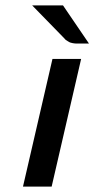

<svg xmlns="http://www.w3.org/2000/svg" viewBox="-20 -690 349 710"><path d="M99 -670H213L309 -529H275Q274 -529 268 -529Q262 -529 261 -529Q260 -529 255 -529.5Q250 -530 248.5 -530.5Q247 -531 242.5 -532Q238 -533 236 -534.5Q234 -536 230 -538Q226 -540 223 -542.5Q220 -545 217 -549ZM65 0 174 -472H280L171 0Z"/></svg>

Font: Coval
Style: Medium Italic
Weight: 500
Foundry: Context Ltd
Version: Version 001.000